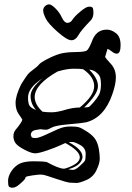

<svg xmlns="http://www.w3.org/2000/svg" viewBox="-20 -662 598 873"><path d="M304.4 -479C317.3 -479 327.9 -486.6 336.2 -501.7C344.5 -516.8 363.8 -539.9 394 -570.8L394.5 -571.3C401.4 -580.4 404.8 -591 404.8 -603C404.8 -615.1 403.6 -622.9 401.4 -626.5C399.1 -630 393.6 -631.8 385 -631.8C376.4 -631.8 363.2 -624.4 345.5 -609.6C327.7 -594.8 315.8 -582.5 309.8 -572.8C303.8 -563 296.1 -558.1 286.6 -558.1C277.2 -558.1 268.8 -566.1 261.5 -582C254.2 -598 244.3 -612 231.9 -624C219.6 -636.1 210 -642.1 203.4 -642.1C196.7 -642.1 190.5 -639.4 184.8 -634C179.1 -628.7 176.3 -622 176.3 -614C176.3 -606 180.1 -594.2 187.7 -578.4C195.4 -562.6 213.5 -542.1 242.2 -516.8C270.8 -491.6 291.6 -479 304.4 -479ZM119.1 -225.6C119.1 -201.8 127.3 -180.7 143.6 -162.1C128.9 -167.6 119.2 -174 114.5 -181.2C109.8 -188.3 107.4 -200.8 107.4 -218.8C107.4 -248.7 129.6 -277.7 173.8 -305.7C137.4 -276 119.1 -249.3 119.1 -225.6ZM314.2 -349.6C334.2 -349.6 348.8 -348.8 357.9 -347.2C391.4 -324.4 408.2 -298.7 408.2 -270C408.2 -241.4 386.4 -209.1 342.8 -173.3C321.3 -173 298.6 -169.3 274.7 -162.1C250.7 -154.9 230.6 -151.4 214.4 -151.4C198.1 -151.4 184.2 -152.3 172.9 -154.3C149.4 -176.4 137.7 -198.6 137.7 -220.7C137.7 -258.8 172.4 -297.5 241.7 -336.9C270 -345.4 294.2 -349.6 314.2 -349.6ZM439 -278.8C439 -258 436 -242.2 430.2 -231.4C424.3 -220.4 415.9 -208.6 404.8 -196C393.7 -183.5 386.6 -176.7 383.3 -175.5C380 -174.4 373.2 -173.7 362.8 -173.3C403.2 -212.4 424 -243.8 425.3 -267.6V-271.5C425.3 -294.6 411.9 -319.3 385.3 -345.7C399.6 -344.4 411.5 -339.2 420.9 -330.1C429.4 -322.6 434.4 -315.1 436 -307.6C438 -300.1 439 -290.5 439 -278.8ZM312.3 110.4C304.9 110.4 297.7 109.4 290.5 107.4C328 97.3 349.3 80.6 354.5 57.1C355.1 54.9 355.3 52.6 355 50.3C355 28.8 334.1 6.8 292.5 -15.6C295.7 -16.3 301.1 -16.6 308.6 -16.6C316.1 -16.6 328.1 -12 344.7 -2.7C361.3 6.6 369.6 19.9 369.6 37.1C369.6 54.4 368.2 65.2 365.5 69.6C362.7 74 355 81.9 342.3 93.3C329.6 104.7 319.6 110.4 312.3 110.4ZM142.3 -34.2C132.7 -34.2 126.6 -35.5 124 -38.1L120.1 -47.9C120.1 -61.8 129.2 -69.8 147.5 -71.8L162.6 -74.2H165.5L183.1 -72.3H191.9C195.8 -72.3 203.5 -75.5 215.1 -82C226.6 -88.5 252.7 -93.5 293.2 -96.9C333.7 -100.3 360 -103.4 372.1 -106C427.1 -120.6 466.6 -163.1 490.7 -233.4C501.5 -263.7 506.8 -289.1 506.8 -309.6V-310.5C506.8 -335 499.1 -355.5 483.6 -372.1C468.2 -388.7 459.6 -399.1 458 -403.3L468.8 -439.9C473.3 -438.6 479.8 -434.7 488.3 -428C496.7 -421.3 504.2 -418 510.7 -418C522.5 -418 528.3 -430.8 528.3 -456.5C528.3 -482.3 521.3 -500.5 507.3 -511.2C493.3 -522 479.5 -527.3 465.8 -527.3C432.6 -527.3 409.8 -509.1 397.5 -472.7C388.3 -449.9 380.7 -436.4 374.5 -432.1C368.3 -427.9 350.8 -425.6 322 -425.3C293.2 -425 270.2 -422.4 252.9 -417.5C235.7 -412.6 216.3 -404.5 194.8 -393.3C173.3 -382.1 161 -373.9 157.7 -368.9C154.5 -363.9 140.3 -351.9 115.2 -333C107.1 -326.2 94.1 -307.9 76.2 -278.3L75.7 -277.8C59.1 -243.3 50.8 -215.6 50.8 -194.6C50.8 -173.6 55.7 -156.2 65.4 -142.6C75.2 -128.9 80.4 -120.8 81.1 -118.2L81.5 -117.7C81.5 -115.1 78.5 -109.2 72.5 -100.1C66.5 -91 59.7 -82.1 52.2 -73.5C44.8 -64.9 41 -54.7 41 -43C41 -31.2 44.1 -20.8 50.3 -11.7C56.5 -2.6 70.1 7.5 91.1 18.6C112.1 29.6 128.2 35.2 139.4 35.2C150.6 35.2 169.2 30.7 195.1 21.7C220.9 12.8 239.7 5.5 251.5 -0.2C263.2 -5.9 271.6 -9.8 276.9 -11.7C319.8 11.4 341.8 32.7 342.8 52.2V53.2C342.8 73.1 321 90 277.3 104C275.4 104.7 273.1 105 270.5 105C255.2 105 229.2 94.9 192.4 74.7C180 72.4 160.1 71.3 132.6 71.3C105.1 71.3 83.9 75 69.1 82.3C54.3 89.6 41.8 101 31.7 116.5C21.6 131.9 16.6 146.5 16.6 160.2C16.6 173.8 17.9 182.5 20.5 186C23.1 189.6 28.8 191.4 37.6 191.4C46.4 191.4 56.6 186.4 68.1 176.5C79.7 166.6 87.2 159.6 90.6 155.5C94 151.4 96 147.3 96.7 143.1C99.9 140.5 110.2 137.9 127.4 135.5C144.7 133.1 156.4 131.8 162.6 131.8C168.8 131.8 174.4 132.3 179.4 133.3C184.5 134.3 202.9 140.1 234.6 150.9C266.4 161.6 287.4 167.5 297.6 168.5C307.9 169.4 317.9 169.9 327.6 169.9C337.4 169.9 352.5 165.4 373 156.5C393.6 147.5 408.8 132.6 418.7 111.8C428.6 91 433.6 73.7 433.6 60.1C433.6 46.4 432.2 31.5 429.4 15.4C426.7 -0.7 421.7 -14.8 414.6 -26.9C407.4 -38.9 395.3 -50.5 378.4 -61.8C361.5 -73 348.8 -80 340.3 -82.8C331.9 -85.5 319.7 -86.9 303.7 -86.9C287.8 -86.9 274.1 -85.2 262.7 -81.8C251.3 -78.4 230.8 -69.6 201.2 -55.4C171.5 -41.3 151.9 -34.2 142.3 -34.2Z"/></svg>

Font: Drukaatie burti
Style: Regular
Weight: 400
Version: Version 0.14.4